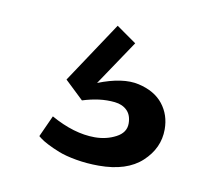

<svg xmlns="http://www.w3.org/2000/svg" viewBox="-45 -92 440 388"><g transform="rotate(10 174.5 101.5)"><path d="M179.2 244.1Q154.8 244.1 132.6 240.2Q110.4 236.3 96.2 230.7Q82 225.1 71.3 219.5Q60.5 213.9 55.7 210L50.8 206.1L70.8 162.1Q118.7 189 161.1 189Q185.1 189 204.6 178.7Q224.1 168.5 224.1 149.9Q224.1 132.8 214.6 123.3Q205.1 113.8 189.2 112.1Q173.3 110.4 156.7 112.5Q140.1 114.7 123 120.1L85 84L168 -41L209 -12.2L147 80.1Q196.8 60.5 230.2 68.1Q263.7 75.7 280.8 97.4Q297.9 119.1 297.9 148.9Q297.9 187.5 267.3 215.8Q236.8 244.1 179.2 244.1Z"/></g></svg>

Font: Standard
Style: Bold
Weight: 400
Designer: Bryce Wilner
Version: Version 2.000;PS 2.0;hotconv 16.6.51;makeotf.lib2.5.65220 DE